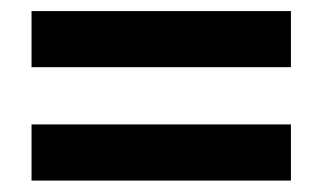

<svg xmlns="http://www.w3.org/2000/svg" viewBox="-20 -516 573 341"><path d="M496.7 -496.3V-396.7H36V-496.3ZM496.7 -295V-195.3H36V-295Z"/></svg>

Font: Bitter Thin
Style: Regular
Weight: 100
Designer: Sol Matas, and Bitter project Authors
Foundry: Sol Matas
Version: Version 2.002